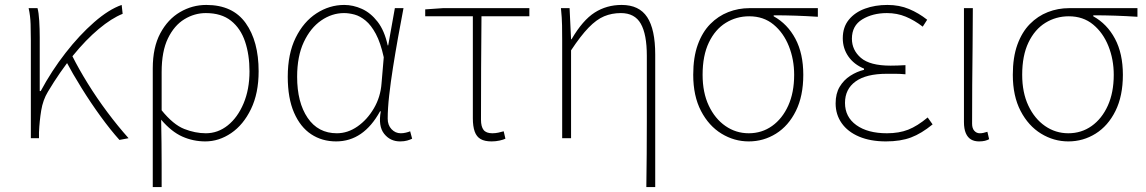

<svg xmlns="http://www.w3.org/2000/svg" viewBox="-20 -560 4642 778"><path d="M105 0V-396Q105 -428 104 -462Q103 -496 96 -527H132Q137 -509 139 -475.5Q141 -442 141 -409V-191H145Q189 -273 245.5 -345.5Q302 -418 361.5 -470Q421 -522 473 -540L477 -504Q432 -486 380 -442.5Q328 -399 275.5 -334.5Q223 -270 174 -188Q154 -155 147 -112.5Q140 -70 138 -24V0ZM464 7Q428 -33 388 -88Q348 -143 311 -202.5Q274 -262 247 -313L273 -333Q299 -281 335.5 -222Q372 -163 415 -105.5Q458 -48 501 0Z M599 198V-283Q599 -368 629.5 -425Q660 -482 709.5 -511Q759 -540 816 -540Q923 -540 975.5 -466.5Q1028 -393 1028 -271Q1028 -182 997 -118Q966 -54 916.5 -20.5Q867 13 812 13Q763 13 719 -6.5Q675 -26 633 -75Q634 -22 634.5 19.5Q635 61 635 103Q635 145 635 198ZM814 -20Q863 -20 903 -52Q943 -84 967 -141Q991 -198 991 -271Q991 -338 973 -391.5Q955 -445 916 -476Q877 -507 814 -507Q768 -507 727 -482Q686 -457 660.5 -404.5Q635 -352 635 -268V-113Q682 -55 726.5 -37.5Q771 -20 814 -20Z M1342 13Q1285 13 1241 -16Q1197 -45 1171.5 -103.5Q1146 -162 1146 -249Q1146 -342 1178 -407Q1210 -472 1262.5 -506Q1315 -540 1375 -540Q1411 -540 1446.5 -524Q1482 -508 1510 -472Q1538 -436 1551 -376H1553L1580 -527H1615Q1604 -470 1593 -408.5Q1582 -347 1572.5 -287Q1563 -227 1557 -173.5Q1551 -120 1551 -79Q1551 -53 1566.5 -36.5Q1582 -20 1604 -20Q1614 -20 1624.5 -22.5Q1635 -25 1642 -28L1650 2Q1642 6 1630 9.5Q1618 13 1601 13Q1561 13 1536.5 -18Q1512 -49 1523 -109H1520Q1453 13 1342 13ZM1345 -20Q1389 -20 1428.5 -47.5Q1468 -75 1495 -121Q1522 -167 1526 -222L1535 -328Q1522 -387 1503 -422.5Q1484 -458 1461.5 -476.5Q1439 -495 1416.5 -501Q1394 -507 1374 -507Q1325 -507 1281.5 -477Q1238 -447 1211 -389.5Q1184 -332 1184 -249Q1184 -145 1226.5 -82.5Q1269 -20 1345 -20Z M1972 13Q1944 13 1927.5 3.5Q1911 -6 1903.5 -27Q1896 -48 1896 -81V-494H1703V-522L1775 -527H2125V-494H1931Q1930 -388 1929.5 -284Q1929 -180 1929 -75Q1929 -47 1939.5 -33.5Q1950 -20 1975 -20Q1987 -20 1999 -22.5Q2011 -25 2021 -28L2028 2Q2020 6 2004.5 9.5Q1989 13 1972 13Z M2599 198Q2600 132 2600.5 65Q2601 -2 2601 -68.5Q2601 -135 2601 -201.5Q2601 -268 2601 -334Q2601 -421 2576.5 -464Q2552 -507 2496 -507Q2459 -507 2428 -494Q2397 -481 2365 -448Q2333 -415 2294 -356V0H2258V-396Q2258 -428 2257.5 -457.5Q2257 -487 2253 -527H2288L2294 -401H2296Q2341 -478 2389.5 -509Q2438 -540 2499 -540Q2570 -540 2602.5 -490.5Q2635 -441 2635 -339V198Z M3014 13Q2955 13 2903.5 -18.5Q2852 -50 2820.5 -110.5Q2789 -171 2789 -257Q2789 -328 2807.5 -379Q2826 -430 2858 -462.5Q2890 -495 2931 -511Q2972 -527 3017 -527H3294V-492Q3248 -495 3204.5 -496.5Q3161 -498 3115 -498V-494Q3171 -463 3203 -403Q3235 -343 3235 -257Q3235 -171 3205 -110.5Q3175 -50 3124.5 -18.5Q3074 13 3014 13ZM3014 -20Q3067 -20 3108.5 -49.5Q3150 -79 3174 -132Q3198 -185 3198 -257Q3198 -319 3176.5 -373Q3155 -427 3114.5 -460.5Q3074 -494 3016 -494Q2964 -494 2921 -467.5Q2878 -441 2852.5 -388Q2827 -335 2827 -257Q2827 -185 2852 -132Q2877 -79 2919.5 -49.5Q2962 -20 3014 -20Z M3570 13Q3507 13 3461 -6.5Q3415 -26 3390.5 -61Q3366 -96 3366 -141Q3366 -181 3382.5 -208.5Q3399 -236 3425.5 -253Q3452 -270 3481 -277V-282Q3440 -299 3417.5 -331.5Q3395 -364 3395 -405Q3395 -450 3419.5 -480Q3444 -510 3485 -525Q3526 -540 3576 -540Q3624 -540 3663.5 -523.5Q3703 -507 3737 -480L3719 -452Q3685 -478 3650 -492.5Q3615 -507 3574 -507Q3516 -507 3474 -481.5Q3432 -456 3432 -403Q3432 -357 3468.5 -325.5Q3505 -294 3589 -294Q3604 -294 3616.5 -294.5Q3629 -295 3649 -296V-259Q3626 -261 3609 -261Q3592 -261 3573 -261Q3490 -261 3447 -230Q3404 -199 3404 -143Q3404 -86 3450 -53Q3496 -20 3574 -20Q3623 -20 3660 -34.5Q3697 -49 3739 -84L3759 -56Q3714 -19 3671.5 -3Q3629 13 3570 13Z M3947 13Q3928 13 3914.5 5Q3901 -3 3893.5 -20.5Q3886 -38 3886 -66V-527H3922Q3922 -448 3921 -370.5Q3920 -293 3919.5 -215.5Q3919 -138 3919 -59Q3919 -40 3928 -30Q3937 -20 3950 -20Q3958 -20 3964.5 -21.5Q3971 -23 3981 -26L3988 4Q3981 8 3971 10.5Q3961 13 3947 13Z M4309 13Q4250 13 4198.5 -18.5Q4147 -50 4115.5 -110.5Q4084 -171 4084 -257Q4084 -328 4102.5 -379Q4121 -430 4153 -462.5Q4185 -495 4226 -511Q4267 -527 4312 -527H4589V-492Q4543 -495 4499.5 -496.5Q4456 -498 4410 -498V-494Q4466 -463 4498 -403Q4530 -343 4530 -257Q4530 -171 4500 -110.5Q4470 -50 4419.5 -18.5Q4369 13 4309 13ZM4309 -20Q4362 -20 4403.5 -49.5Q4445 -79 4469 -132Q4493 -185 4493 -257Q4493 -319 4471.5 -373Q4450 -427 4409.5 -460.5Q4369 -494 4311 -494Q4259 -494 4216 -467.5Q4173 -441 4147.5 -388Q4122 -335 4122 -257Q4122 -185 4147 -132Q4172 -79 4214.5 -49.5Q4257 -20 4309 -20Z"/></svg>

Font: Noto Sans JP
Style: Regular
Weight: 100
Designer: Ryoko NISHIZUKA 西塚涼子 (kana, bopomofo & ideographs); Paul D. Hunt (Latin, Greek & Cyrillic); Sandoll Communications 산돌커뮤니
Foundry: Adobe
Version: Version 2.004;hotconv 1.0.118;makeotfexe 2.5.65603